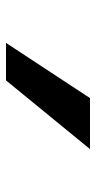

<svg xmlns="http://www.w3.org/2000/svg" viewBox="140 -960 320 640"><g transform="rotate(90 300.0 -640.0)"><path d="M477 -780H307L123 -500H248Z"/></g></svg>

Font: CommitMonoV143 ExtLt
Style: Regular
Weight: 200
Monospace: yes
Designer: Eigil Nikolajsen
Foundry: Eigil Nikolajsen
Version: Version 1.143